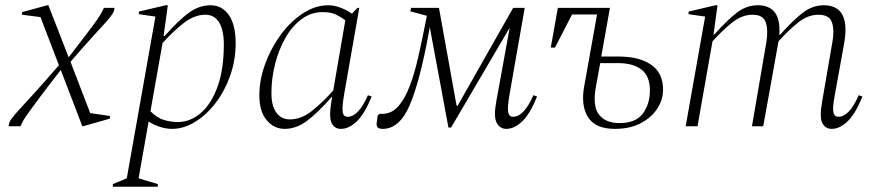

<svg xmlns="http://www.w3.org/2000/svg" viewBox="-20 -480 3328 730"><path d="M13 0Q13 -13 22 -26Q31 -39 52 -62Q73 -85 110 -125.5Q147 -166 204 -232L134 -415L64 -424V-434L160 -460H164L241 -262Q283 -317 308 -349.5Q333 -382 345.5 -400Q358 -418 364 -428.5Q370 -439 375 -450H415Q415 -439 407.5 -427Q400 -415 381.5 -394.5Q363 -374 330.5 -338.5Q298 -303 248 -245L323 -50L398 -39V-29L296 0H293L211 -214Q162 -151 134 -113.5Q106 -76 91.5 -56Q77 -36 70 -24Q63 -12 58 0Z M409 230V220L462 198L571 -417L508 -426V-436L610 -460H618L602 -343H606Q659 -403 698 -431.5Q737 -460 781 -460Q824 -460 850 -423Q876 -386 876 -315Q876 -252 855.5 -193.5Q835 -135 800.5 -89.5Q766 -44 722.5 -17Q679 10 634 10Q612 10 588.5 2.5Q565 -5 545 -18L507 198L580 220V230ZM761 -424Q719 -424 678 -392Q637 -360 598 -316L552 -57Q578 -31 604.5 -23.5Q631 -16 656 -16Q703 -16 743 -50Q783 -84 807 -150Q831 -216 831 -311Q831 -366 813 -395Q795 -424 761 -424Z M1062 10Q1022 10 994 -23Q966 -56 966 -118Q966 -175 987.5 -235Q1009 -295 1046 -346Q1083 -397 1130.5 -428.5Q1178 -460 1229 -460Q1251 -460 1275.5 -450.5Q1300 -441 1318 -428L1339 -450H1346L1288 -119Q1280 -71 1283 -53.5Q1286 -36 1302 -36Q1343 -36 1379 -118L1393 -113Q1367 -48 1337 -19Q1307 10 1276 10Q1252 10 1241 -12Q1230 -34 1240 -95L1243 -111H1241Q1186 -49 1146 -19.5Q1106 10 1062 10ZM1012 -126Q1012 -77 1031 -51.5Q1050 -26 1082 -26Q1126 -26 1167.5 -59.5Q1209 -93 1247 -136L1293 -403Q1277 -415 1257.5 -424.5Q1238 -434 1207 -434Q1163 -434 1127 -407.5Q1091 -381 1065.5 -336.5Q1040 -292 1026 -237Q1012 -182 1012 -126Z M1610 -354Q1576 -169 1537.5 -79.5Q1499 10 1435 10Q1421 10 1415.5 4Q1410 -2 1413 -19L1416 -41L1423 -47H1432Q1469 -47 1494.5 -76Q1520 -105 1538.5 -154.5Q1557 -204 1571 -266.5Q1585 -329 1598 -395L1603 -420L1540 -437L1543 -450H1649L1716 -78H1720L1931 -450H1975L1917 -119Q1909 -72 1912 -54Q1915 -36 1931 -36Q1972 -36 2008 -118L2022 -113Q1996 -48 1966 -19Q1936 10 1905 10Q1881 10 1868.5 -13Q1856 -36 1867 -95L1918 -375L1695 5H1685L1614 -377Z M2074 -299 2101 -450H2299L2266 -265H2334Q2410 -265 2455.5 -234Q2501 -203 2501 -139Q2501 -101 2479 -67Q2457 -33 2416 -11.5Q2375 10 2318 10Q2244 10 2216 -34Q2188 -78 2201 -151L2250 -425H2155L2090 -299ZM2246 -152Q2232 -76 2257.5 -44Q2283 -12 2335 -12Q2397 -12 2424 -48Q2451 -84 2451 -137Q2451 -190 2419.5 -215Q2388 -240 2330 -240H2262Z M2587 0 2661 -417 2598 -426V-436L2700 -460H2708L2693 -349H2696Q2749 -408 2784.5 -434Q2820 -460 2861 -460Q2951 -460 2943 -348H2946Q2999 -407 3035 -433.5Q3071 -460 3112 -460Q3216 -460 3189 -312L3154 -119Q3145 -71 3148.5 -53.5Q3152 -36 3168 -36Q3209 -36 3245 -118L3259 -113Q3233 -48 3203 -19Q3173 10 3142 10Q3118 10 3106.5 -12Q3095 -34 3106 -95L3145 -321Q3153 -366 3143 -395Q3133 -424 3092 -424Q3051 -424 3014 -394Q2977 -364 2940 -323Q2939 -318 2938 -312L2882 0H2839L2894 -321Q2901 -366 2891.5 -395Q2882 -424 2841 -424Q2801 -424 2763.5 -394Q2726 -364 2689 -323L2632 0Z"/></svg>

Font: Spectral ExtraLight
Style: Italic
Weight: 275
Italic angle: -10°
Designer: Jean-Baptiste Levee
Foundry: Production Type
Version: Version 2.001